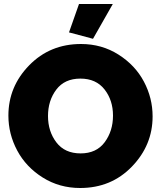

<svg xmlns="http://www.w3.org/2000/svg" viewBox="-20 -934 805 960"><path d="M445 -740 325 -772 375 -914H544ZM22 -356Q22 -501 126 -607.5Q230 -714 385 -714Q489 -714 572.5 -661Q656 -608 699.5 -526Q743 -444 743 -352Q743 -208 639.5 -101Q536 6 381 6Q277 6 193.5 -46.5Q110 -99 66 -181.5Q22 -264 22 -356ZM382 -541Q303 -541 261.5 -486Q220 -431 220 -354Q220 -277 262 -222Q304 -167 383 -167Q462 -167 503.5 -223Q545 -279 545 -356Q545 -433 502.5 -487Q460 -541 382 -541Z"/></svg>

Font: Raleway-v4020 Black
Style: Regular
Weight: 900
Designer: Matt McInerney, Pablo Impallari, Rodrigo Fuenzalida
Foundry: Matt McInerney, Pablo Impallari, Rodrigo Fuenzalida
Version: Version 4.020;PS 004.020;hotconv 1.0.88;makeotf.lib2.5.64775